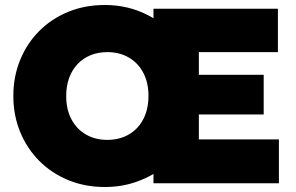

<svg xmlns="http://www.w3.org/2000/svg" viewBox="-20 -735 1189 770"><path d="M400.5 15Q320.5 15 253.5 -12.8Q186.5 -40.5 137.2 -90Q88 -139.5 60.8 -206Q33.5 -272.5 33.5 -350Q33.5 -428 60.8 -494.5Q88 -561 137.2 -610.5Q186.5 -660 253.5 -687.5Q320.5 -715 400.5 -715Q447.5 -715 490.5 -704.8Q533.5 -694.5 571.8 -675Q610 -655.5 642.5 -628L595.5 -572V-700H1094.5V-526H777.5V-435H1037.5V-276H777.5V-176H1098.5V0H595.5V-127L642.5 -70Q594 -30.5 532.5 -7.8Q471 15 400.5 15ZM410.5 -174Q447 -174 477.2 -186.2Q507.5 -198.5 529.5 -221.5Q551.5 -244.5 563.5 -277Q575.5 -309.5 575.5 -350Q575.5 -404 554.5 -443.5Q533.5 -483 496.2 -504.5Q459 -526 410.5 -526Q374 -526 343.8 -513.8Q313.5 -501.5 291.5 -478.5Q269.5 -455.5 257.5 -423Q245.5 -390.5 245.5 -350Q245.5 -296 266.5 -256.5Q287.5 -217 324.8 -195.5Q362 -174 410.5 -174Z"/></svg>

Font: Geologica Cursive Black
Style: Regular
Weight: 900
Designer: Sindre Bremnes, Frode Helland
Foundry: Monokrom Skriftforlag AS
Version: Version 1.010;gftools[0.9.28]